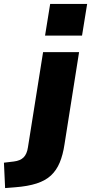

<svg xmlns="http://www.w3.org/2000/svg" viewBox="-112 -763 463 976"><path d="M117 -582 143 -743H331L305 -582ZM-86 193 -92 64 -42 58Q-9 54 8 37Q25 20 30 -14L107 -498H290L216 -30Q208 24 191.5 63.5Q175 103 147 129Q119 155 74.5 169.5Q30 184 -35 189Z"/></svg>

Font: Nunito Sans 10pt Black
Style: Italic
Weight: 900
Italic angle: -9°
Designer: Vernon Adams
Foundry: Vernon Adams
Version: Version 3.101;gftools[0.9.27]